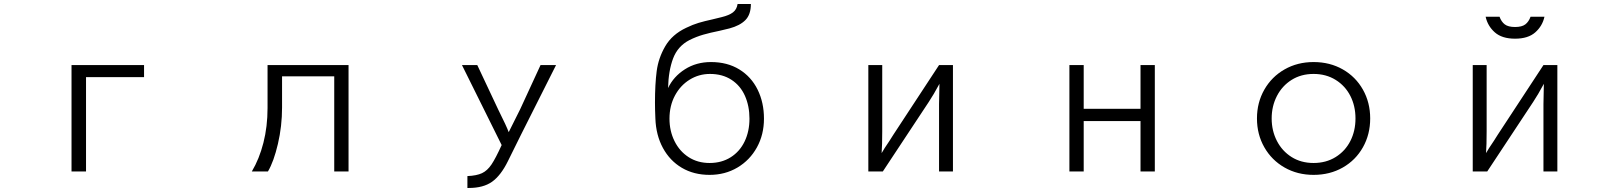

<svg xmlns="http://www.w3.org/2000/svg" viewBox="-20 -821 8040 953"><path d="M335 -498H695V-438H407V30H335Z M1639 -442H1380V-287Q1380 -195 1359.5 -107Q1339 -19 1310 30H1230Q1267 -32 1287.5 -112.5Q1308 -193 1308 -285V-498H1710V30H1639Z M2470 -101 2273 -498H2349L2453 -277Q2495 -193 2505 -165L2562 -279L2663 -498H2740Q2513 -48 2501 -21Q2466 50 2422.5 81Q2379 112 2307 112H2300V53Q2346 51 2372.5 38.5Q2399 26 2419.5 -4.5Q2440 -35 2470 -101Z M3601 -680 3551 -668Q3506 -659 3471 -649Q3436 -639 3402 -622Q3344 -592 3321 -531Q3298 -470 3296 -384Q3323 -441 3379.5 -477Q3436 -513 3509 -513Q3590 -513 3649.5 -476.5Q3709 -440 3740.5 -376Q3772 -312 3772 -232Q3772 -153 3737 -89.5Q3702 -26 3640.5 10.5Q3579 47 3502 47Q3424 47 3364.5 12Q3305 -23 3270.5 -86.5Q3236 -150 3233 -233Q3231 -277 3231 -312Q3231 -403 3239.5 -468Q3248 -533 3282 -591.5Q3316 -650 3386 -683Q3419 -699 3447.5 -707.5Q3476 -716 3517 -725L3562 -736Q3599 -745 3618 -759.5Q3637 -774 3641 -801H3707Q3707 -749 3680 -721.5Q3653 -694 3601 -680ZM3700 -232Q3700 -295 3677.5 -345.5Q3655 -396 3610.5 -425Q3566 -454 3504 -454Q3449 -454 3403 -425.5Q3357 -397 3330 -346.5Q3303 -296 3303 -232Q3303 -171 3328 -120.5Q3353 -70 3398 -41Q3443 -12 3502 -12Q3562 -12 3607 -40.5Q3652 -69 3676 -119Q3700 -169 3700 -232Z M4641 -304 4643 -405Q4614 -351 4590 -315L4362 30H4290V-498H4359V-170Q4359 -100 4356 -61Q4367 -81 4395 -122Q4413 -151 4414 -152L4641 -498H4710V30H4641Z M5641 -220H5359V30H5288V-498H5359V-281H5641V-498H5712V30H5641Z M6500 47Q6420 47 6356 10.5Q6292 -26 6255.5 -90Q6219 -154 6219 -233Q6219 -312 6255.5 -376Q6292 -440 6356 -476.5Q6420 -513 6500 -513Q6581 -513 6645 -476.5Q6709 -440 6745 -376Q6781 -312 6781 -233Q6781 -154 6745 -90Q6709 -26 6645 10.5Q6581 47 6500 47ZM6708 -233Q6708 -295 6682.5 -345Q6657 -395 6609.5 -424.5Q6562 -454 6500 -454Q6438 -454 6391 -424.5Q6344 -395 6318 -344.5Q6292 -294 6292 -233Q6292 -172 6318 -121.5Q6344 -71 6391 -41.5Q6438 -12 6500 -12Q6562 -12 6609.5 -41.5Q6657 -71 6682.5 -121Q6708 -171 6708 -233Z M7500 -629Q7435 -629 7399.5 -660.5Q7364 -692 7354 -738H7423Q7432 -713 7449 -700Q7466 -687 7500 -687Q7534 -687 7551 -700Q7568 -713 7577 -738H7646Q7636 -692 7600.5 -660.5Q7565 -629 7500 -629ZM7641 -304 7643 -405Q7614 -351 7590 -315L7362 30H7290V-498H7359V-170Q7359 -100 7356 -61Q7367 -81 7395 -122Q7413 -151 7414 -152L7641 -498H7710V30H7641Z"/></svg>

Font: LINE Seed JP_TTF Regular
Style: Regular
Weight: 400
Designer: LINE & Fontrix & Fontworks
Version: Version 1.002